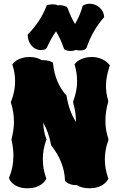

<svg xmlns="http://www.w3.org/2000/svg" viewBox="-20 -1007 638 1031"><path d="M566 -661C565 -663 534 -701 473 -701C412 -701 385 -668 384 -666L380 -661L382 -655C390 -627 394 -599 394 -572C394 -535 387 -499 373 -463V-455C383 -421 388 -388 388 -353V-352C363 -391 346 -437 338 -490V-493L335 -496C295 -542 272 -597 265 -665L264 -671L258 -674C257 -675 239 -684 212 -684H204C189 -693 168 -701 139 -701C78 -701 51 -668 50 -666L46 -661L48 -655C57 -626 61 -598 61 -570C61 -534 54 -499 40 -463L38 -459L39 -455C49 -422 55 -389 55 -354C55 -324 50 -292 42 -260V-254C49 -225 52 -197 52 -170C52 -130 45 -92 30 -56L28 -52L30 -47C30 -45 50 4 127 4C204 4 226 -42 227 -44L229 -48L227 -53C215 -86 210 -119 210 -153C210 -187 216 -221 228 -254L230 -258L228 -262C218 -290 213 -319 212 -349C232 -313 246 -274 254 -230L256 -225C302 -166 326 -106 329 -40V-35L333 -32C334 -30 353 -13 388 -13H393C408 -3 430 4 461 4C537 4 559 -42 560 -44L562 -48L560 -53C549 -85 543 -118 543 -151C543 -185 549 -220 562 -254V-262C551 -293 546 -325 546 -359C546 -391 551 -425 561 -460V-467C553 -493 549 -519 549 -545C549 -579 556 -614 568 -650L570 -656ZM539 -919C537 -955 502 -987 462 -987C450 -987 438 -984 429 -979L424 -977L423 -972C414 -939 400 -908 383 -878C367 -904 354 -933 343 -964L338 -970C326 -976 314 -979 302 -979C298 -979 295 -979 292 -978C283 -982 273 -984 263 -984C253 -984 244 -982 235 -980L231 -978L229 -973C208 -920 177 -871 132 -825L129 -822V-818C129 -778 157 -738 201 -738C208 -738 218 -740 226 -744L231 -750C245 -781 261 -811 281 -839C298 -810 312 -779 323 -747L324 -743L328 -741C337 -736 347 -733 358 -733C368 -733 378 -735 388 -739C394 -737 402 -736 409 -736C421 -736 431 -738 440 -744L445 -750C464 -809 495 -864 536 -911L539 -914Z"/></svg>

Font: Hanalei Fill
Style: Regular
Weight: 400
Designer: Astigmatic (AOETI)
Foundry: Astigmatic (AOETI)
Version: Version 1.000